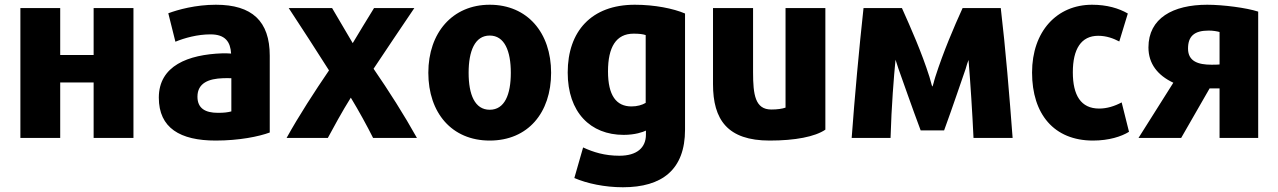

<svg xmlns="http://www.w3.org/2000/svg" viewBox="-20 -572 5393 810"><path d="M543 -538V10H375V-224H234V10H66V-538H234V-340H375V-538Z M1118 -13C1072 4 989 21 890 21C740 21 650 -32 650 -160C650 -295 774 -342 918 -347C932 -347 946 -347 955 -346C952 -395 931 -427 868 -427C813 -427 759 -412 720 -396L690 -516C730 -531 805 -552 891 -552C1043 -552 1118 -483 1118 -337ZM956 -102V-242C945 -242 932 -243 920 -242C861 -240 813 -222 813 -164C813 -115 846 -96 899 -96C927 -96 940 -98 956 -102Z M1739 10H1554C1529 -40 1494 -104 1460 -160C1427 -108 1381 -24 1363 10H1189C1241 -84 1308 -187 1368 -275C1312 -363 1256 -450 1198 -538H1381L1471 -385H1465C1495 -436 1527 -487 1558 -538H1728C1670 -452 1613 -368 1556 -282C1620 -189 1685 -87 1739 10Z M2305 -265C2305 -96 2207 21 2046 21C1886 21 1787 -96 1787 -265C1787 -434 1889 -552 2046 -552C2205 -552 2305 -434 2305 -265ZM2135 -265C2135 -356 2109 -422 2046 -422C1983 -422 1957 -356 1957 -265C1957 -173 1983 -109 2046 -109C2109 -109 2135 -173 2135 -265Z M2870 -25C2870 144 2773 218 2608 218C2531 218 2456 202 2403 179L2440 50C2483 70 2531 85 2593 85C2667 85 2705 51 2705 -4V-21C2693 -15 2659 -3 2611 -3C2471 -3 2375 -98 2375 -266C2375 -440 2475 -552 2658 -552C2742 -552 2821 -536 2870 -515ZM2704 -138V-424C2692 -428 2677 -430 2653 -430C2579 -430 2545 -373 2545 -271C2545 -169 2580 -123 2644 -123C2668 -123 2689 -129 2704 -138Z M3462 -25C3418 5 3334 21 3227 21C3049 21 2988 -67 2988 -217V-538H3157V-267C3157 -172 3166 -110 3234 -110C3259 -110 3280 -113 3294 -118V-538H3462Z M4252 10H4087C4082 -98 4074 -222 4066 -319C4062 -310 4058 -296 4054 -282C4036 -231 3999 -120 3963 -22H3864C3828 -118 3788 -233 3770 -283C3764 -300 3760 -316 3758 -320C3751 -249 3741 -126 3737 10H3573C3585 -156 3605 -374 3623 -538H3785C3823 -453 3868 -352 3901 -248C3907 -229 3910 -213 3913 -207C3916 -208 3920 -230 3926 -248C3960 -354 4005 -459 4041 -538H4202C4222 -370 4239 -163 4252 10Z M4743 -16C4711 4 4658 21 4591 21C4427 21 4334 -90 4334 -266C4334 -440 4439 -552 4587 -552C4650 -552 4700 -537 4738 -515C4736 -510 4704 -402 4702 -397C4677 -410 4648 -421 4613 -421C4541 -421 4506 -365 4506 -267C4506 -170 4540 -114 4617 -114C4650 -114 4682 -124 4712 -140Z M4963 10H4783L4930 -223C4864 -254 4825 -303 4825 -372C4825 -495 4928 -552 5073 -552C5140 -552 5239 -539 5288 -523V10H5125V-199H5083ZM4992 -367C4992 -313 5035 -299 5091 -299C5098 -299 5120 -299 5125 -300V-437C5114 -440 5098 -443 5079 -443C5017 -443 4992 -418 4992 -367Z"/></svg>

Font: Repo ExtraBold
Style: Bold
Weight: 700
Designer: Stefan Peev
Foundry: Context Ltd
Version: Version 1.502